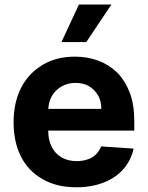

<svg xmlns="http://www.w3.org/2000/svg" viewBox="-20 -797 638 828"><path d="M309.1 10.7Q225.1 10.7 164.6 -23.9Q102.1 -59.1 70.8 -121.1Q38.6 -184.1 38.6 -270Q38.6 -354.5 70.8 -418Q102.1 -480 163.6 -517.1Q222.7 -552.7 302.7 -552.7Q356.4 -552.7 403.8 -535.6Q450.7 -517.6 485.4 -483.9Q519.5 -449.2 539.6 -397.5Q559.1 -346.2 559.1 -275.4V-233.9H98.6V-327.6H417Q417 -361.8 402.8 -385.7Q387.7 -411.1 363.8 -425.3Q339.8 -439.5 305.2 -439.5Q271.5 -439.5 244.6 -423.8Q217.3 -407.2 203.1 -381.8Q189 -356 188 -322.8V-233.9Q188 -192.4 203.1 -163.6Q217.8 -134.3 245.6 -118.2Q273.4 -102.1 311.5 -102.1Q334.5 -102.1 357.4 -109.4Q378.9 -116.2 393.6 -130.9Q408.2 -145.5 416 -165.5L556.2 -156.2Q545.4 -106 512.7 -68.4Q480 -30.8 428.2 -10.3Q375 10.7 309.1 10.7ZM352.1 -615.7H245.1L320.3 -777.3H460.4Z"/></svg>

Font: My Font
Style: Bold
Weight: 500
Designer: Rasmus Andersson
Foundry: rsms
Version: Version 0.001